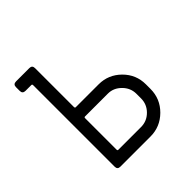

<svg xmlns="http://www.w3.org/2000/svg" viewBox="-133 -553 651 651"><g transform="rotate(-45 193.0 -227.5)"><path d="M340.3 -114.3Q340.3 -66.9 306.6 -33.4Q272.9 0 226.1 0H81.5Q67.9 0 67.9 -13.7V-404.8Q67.9 -409.2 63.5 -409.2H36.1Q22 -409.2 22 -422.9V-440.9Q22 -454.6 36.1 -454.6H99.6Q113.3 -454.6 113.3 -440.9V-254.9Q113.3 -249.5 117.2 -249.5H227.1Q273.4 -249.5 306.9 -216.3Q340.3 -183.1 340.3 -136.2ZM294.9 -136.2Q294.9 -164.1 274.4 -184.6Q253.9 -205.1 227.1 -205.1H117.2Q113.3 -205.1 113.3 -200.7V-49.8Q113.3 -45.4 117.2 -45.4H226.1Q254.4 -45.4 274.7 -65.7Q294.9 -85.9 294.9 -114.3Z"/></g></svg>

Font: GOSTRUS
Style: type A
Weight: 200
Designer: Юрий и Татьяна Кривогуз
Version: Version 01.0